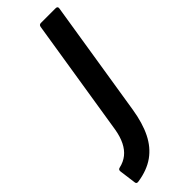

<svg xmlns="http://www.w3.org/2000/svg" viewBox="-317 -679 856 856"><g transform="rotate(-45 111.0 -251.0)"><path d="M-24 152.2Q-37.6 154.9 -39 144.2L-49.7 63.7Q-51.1 51.7 -40 49.4Q-11.1 43 10.1 26.2Q31.2 9.4 45.2 -18.6Q59.1 -46.6 65.5 -85L154.4 -643.3Q156.4 -655 167.5 -655H260.1Q273.5 -655 271.5 -642.6L183.9 -92.7Q172.2 -18.8 146.8 32.4Q121.4 83.5 79.5 113.2Q37.5 142.9 -24 152.2Z"/></g></svg>

Font: Sofia Sans Hairline
Style: Italic
Weight: 1
Italic angle: -9°
Designer: Botio Nikoltchev, Ani Petrova
Foundry: lettersoup
Version: Version 4.102